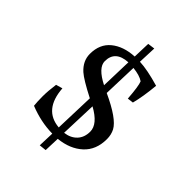

<svg xmlns="http://www.w3.org/2000/svg" viewBox="-216 -797 965 965"><g transform="rotate(45 267.0 -314.5)"><path d="M301 -592Q355 -590 444 -564Q436 -479 421 -422L389 -418Q383 -502 373 -525Q348 -542 300 -547L294 -363Q420 -305 446 -256Q459 -231 459 -200Q459 -123 410.5 -78.5Q362 -34 283 -26L280 57L242 61L245 -25Q164 -26 81 -59Q78 -86 78 -123.5Q78 -161 85 -212L120 -222Q130 -80 246 -70L253 -284Q165 -329 137 -354Q95 -392 95 -442Q95 -512 141.5 -550Q188 -588 264 -592L267 -685L305 -690ZM373 -167Q373 -220 291 -265L284 -70Q325 -75 349 -100.5Q373 -126 373 -167ZM174 -469Q174 -423 257 -381L262 -549Q174 -544 174 -469Z"/></g></svg>

Font: Buenard
Style: Regular
Weight: 400
Designer: Gustavo Ibarra
Foundry: FontFuror
Version: Version 1.001 2011